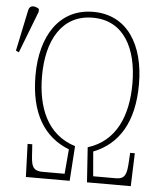

<svg xmlns="http://www.w3.org/2000/svg" viewBox="-98 -772 684 817"><g transform="rotate(5 244.0 -363.0)"><path d="M-33 -526 36 -705V-717C19 -729 -4 -732 -9 -708L-46 -532ZM43 0H230L240 -149C120 -186 74 -299 74 -435C74 -585 135 -700 268 -700C401 -700 460 -585 460 -435C460 -299 414 -186 294 -149L304 0H491L496 -141H476L474 -105C471 -52 466 -28 425 -28H328L319 -133C426 -175 488 -272 488 -435C488 -603 413 -725 268 -725C123 -725 46 -603 46 -435C46 -272 108 -175 215 -133L206 -28H112C67 -28 64 -53 61 -95L58 -141H38Z"/></g></svg>

Font: Noto Serif ExtraCondensed Thin
Style: Regular
Weight: 100
Width: 2
Designer: Monotype Design Team
Foundry: Monotype Imaging Inc.
Version: Version 2.013